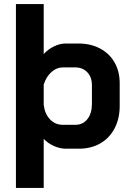

<svg xmlns="http://www.w3.org/2000/svg" viewBox="-20 -720 644 940"><path d="M58 -700H194V-455Q214 -478 243.5 -492.5Q273 -507 301 -507H364Q424 -507 470 -482.5Q516 -458 541 -414Q566 -370 566 -313V-201Q566 -139 541 -91.5Q516 -44 471 -18Q426 8 367 8H302Q274 8 244.5 -5Q215 -18 194 -40V200H58ZM349 -109Q386 -109 408 -137Q430 -165 430 -211V-303Q430 -342 407.5 -366Q385 -390 348 -390H287Q257 -390 231.5 -367Q206 -344 194 -306V-207Q199 -163 224.5 -136Q250 -109 287 -109Z"/></svg>

Font: Bai Jamjuree
Style: Bold
Weight: 700
Designer: Katatrad Aksorn Co.,Ltd.
Foundry: Cadson Demak Co.,Ltd.
Version: Version 1.000; ttfautohint (v1.6)